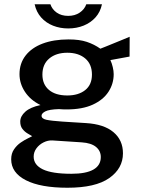

<svg xmlns="http://www.w3.org/2000/svg" viewBox="-20 -710 663 901"><path d="M296.5 171Q170.5 171 101.5 135.8Q32.5 100.5 32.5 37.5Q32.5 10 45.8 -9.2Q59 -28.5 77.2 -41Q95.5 -53.5 111 -60.8Q126.5 -68 131 -71Q122.5 -76 109.2 -83.8Q96 -91.5 85.5 -104.8Q75 -118 75 -139.5Q75 -164.5 98.8 -185.8Q122.5 -207 170 -217Q123 -240 97.2 -279Q71.5 -318 71.5 -362Q71.5 -412.5 100 -449.2Q128.5 -486 180.2 -505.5Q232 -525 302 -525Q353 -525 387.5 -513.5Q422 -502 451 -481.5Q460.5 -485 478 -492.2Q495.5 -499.5 516.8 -508Q538 -516.5 557.2 -524.5Q576.5 -532.5 588.5 -537.5L588 -444.5L498 -428Q505 -413 509.2 -395Q513.5 -377 513.5 -362Q513.5 -317 489 -279.2Q464.5 -241.5 415.5 -219Q366.5 -196.5 293 -196.5Q286 -196.5 275 -196.8Q264 -197 256.5 -198Q210 -196.5 192.5 -187.2Q175 -178 175 -167Q175 -153 197.5 -148Q220 -143 271.5 -139.5Q290 -138 318.8 -136.5Q347.5 -135 382.5 -132.5Q467.5 -127.5 512.2 -90Q557 -52.5 557 9.5Q557 80.5 492.5 125.8Q428 171 296.5 171ZM315 105.5Q383.5 105.5 418.2 85.8Q453 66 453 27Q453 -2 430.5 -20.5Q408 -39 363.5 -42L225.5 -51Q205 -52 184.8 -42Q164.5 -32 151.2 -14.2Q138 3.5 138 25Q138 64 181.2 84.8Q224.5 105.5 315 105.5ZM296 -262Q348 -262 379.8 -287.2Q411.5 -312.5 411.5 -360Q411.5 -409 379.8 -435.8Q348 -462.5 296 -462.5Q243.5 -462.5 211.2 -435.5Q179 -408.5 179 -360Q179 -314 209.8 -288Q240.5 -262 296 -262ZM458.5 -690Q451 -654 428.5 -628.8Q406 -603.5 372.8 -590Q339.5 -576.5 300 -576.5Q262 -576.5 229 -589.5Q196 -602.5 173.2 -628Q150.5 -653.5 142.5 -690H216.5Q224.5 -666 246.2 -650.8Q268 -635.5 300 -635.5Q331.5 -635.5 354 -650.8Q376.5 -666 385 -690Z"/></svg>

Font: Public Sans Medium
Style: Regular
Weight: 500
Designer: The Public Sans Project Authors: Dan O. Williams and USWDS (Libre Franklin designed by Pablo Impallari and Rodrigo Fuenz
Version: Version 1.007